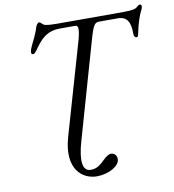

<svg xmlns="http://www.w3.org/2000/svg" viewBox="-93 -747 929 1027"><g transform="rotate(-10 372.0 -233.5)"><path d="M129 -504C140 -504 154 -532 172 -553C196 -582 227 -614 292 -614H375C392 -614 397 -598 378 -530L235 -35C187 132 271 200 353 199C415 198 476 165 476 127C476 108 464 93 444 93C433 93 418 102 401 119C368 152 349 159 324 159C277 159 272 99 300 1L451 -527C473 -603 481 -614 507 -614H607C657 -614 674 -581 674 -520C674 -506 679 -497 688 -497C693 -497 697 -500 699 -511C709 -565 727 -614 734 -627C738 -634 744 -646 744 -655C744 -661 742 -666 734 -666C729 -666 724 -661 717 -655C710 -649 699 -642 638 -642H281C219 -642 211 -648 205 -654C199 -660 192 -666 187 -666C182 -666 173 -655 170 -646C160 -611 141 -575 128 -548C120 -531 118 -519 118 -517C118 -506 121 -504 129 -504Z"/></g></svg>

Font: EB Garamond
Style: Italic
Weight: 400
Italic angle: -17.2°
Designer: Georg Duffner and Octavio Pardo
Foundry: Georg Duffner
Version: Version 1.000;PS 001.000;hotconv 1.0.88;makeotf.lib2.5.64775